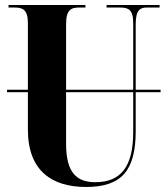

<svg xmlns="http://www.w3.org/2000/svg" viewBox="-20 -734 667 764"><path d="M322 10C464 10 520 -55 520 -213V-367H619V-377H520V-638C520 -697 540 -704 564 -704H615V-714H404V-704H457C490 -704 510 -697 510 -642V-377H243V-638C243 -697 264 -704 296 -704H320V-714H14V-704H38C69 -704 91 -697 91 -642V-377H8V-367H91V-218C91 -54 187 10 322 10ZM243 -161V-367H510V-208C510 -71 461 -9 359 -9C286 -9 243 -46 243 -161Z"/></svg>

Font: Noto Serif Display ExtraCondensed ExtraBold
Style: Regular
Weight: 800
Width: 2
Designer: Monotype Design Team
Foundry: Monotype Imaging Inc.
Version: Version 2.009